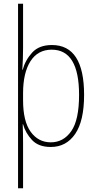

<svg xmlns="http://www.w3.org/2000/svg" viewBox="-20 -780 521 1032"><path d="M253 -15Q186 -15 145 -71.5Q104 -128 104 -241V-279Q104 -388 143.5 -450.5Q183 -513 258 -513Q405 -513 405 -270Q405 -135 363 -75Q321 -15 253 -15ZM259 -538Q190 -538 153 -497.5Q116 -457 102 -405H100Q102 -432 103 -465.5Q104 -499 104 -523V-760H77V232H104V-11Q104 -39 103.5 -64.5Q103 -90 102 -112H104Q117 -65 152 -27.5Q187 10 253 10Q336 10 384 -60Q432 -130 432 -270Q432 -538 259 -538Z"/></svg>

Font: Noto Sans Display SemiCondensed Thin
Style: Regular
Weight: 250
Width: 4
Designer: Monotype Design team
Foundry: Monotype Imaging Inc.
Version: 1.000